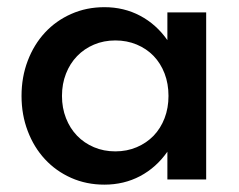

<svg xmlns="http://www.w3.org/2000/svg" viewBox="-20 -500 666 535"><path d="M270.9 -480Q325.5 -480 370.5 -456.1Q415.5 -432.3 446.4 -388.2V-465.5H554.5V0H446.4V-77.3Q415.5 -33.2 370.5 -9.3Q325.5 14.5 270.9 14.5Q220.9 14.5 178.4 -4.3Q135.9 -23.2 105.2 -56.4Q74.5 -89.5 57.3 -134.8Q40 -180 40 -232.7Q40 -285.5 57.3 -330.7Q74.5 -375.9 105.2 -409.1Q135.9 -442.3 178.4 -461.1Q220.9 -480 270.9 -480ZM152.7 -232.7Q152.7 -199.1 163.9 -170.7Q175 -142.3 194.8 -121.8Q214.5 -101.4 241.8 -89.8Q269.1 -78.2 301.4 -78.2Q333.6 -78.2 360.9 -89.8Q388.2 -101.4 408 -121.8Q427.7 -142.3 438.6 -170.7Q449.5 -199.1 449.5 -232.7Q449.5 -266.8 438.6 -295.2Q427.7 -323.6 408 -344.1Q388.2 -364.5 360.9 -375.9Q333.6 -387.3 301.4 -387.3Q269.1 -387.3 241.8 -375.7Q214.5 -364.1 194.8 -343.6Q175 -323.2 163.9 -294.8Q152.7 -266.4 152.7 -232.7Z"/></svg>

Font: Spartan MB SemBd
Style: Regular
Weight: 600
Designer: Matt Bailey, Mirko Velimirovic
Foundry: Matt Bailey
Version: Version 1.005